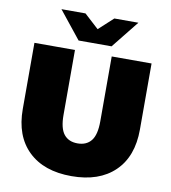

<svg xmlns="http://www.w3.org/2000/svg" viewBox="-98 -1001 980 1101"><g transform="rotate(10 392.0 -450.5)"><path d="M51 -315V-700H287V-322Q287 -244 314.5 -209.5Q342 -175 394 -175Q446 -175 473.5 -209.5Q501 -244 501 -322V-700H733V-315Q733 -158 643 -71Q553 16 392 16Q231 16 141 -71Q51 -158 51 -315ZM618 -917 490 -757H298L170 -917H310L394 -840L478 -917Z"/></g></svg>

Font: CMG Sans Black
Style: Regular
Weight: 900
Designer: Julieta Ulanovsky
Foundry: Julieta Ulanovsky
Version: Version 7.200